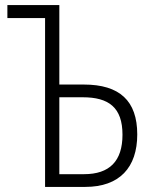

<svg xmlns="http://www.w3.org/2000/svg" viewBox="-20 -734 602 754"><path d="M157 0H315C449 0 519 -76 519 -206C519 -338 450 -402 309 -402H213V-714H9V-663H157ZM213 -50V-352H305C407 -352 461 -312 461 -205C461 -101 410 -50 310 -50Z"/></svg>

Font: Noto Sans Display SemiCondensed Light
Style: Regular
Weight: 300
Width: 4
Designer: Monotype Design Team
Foundry: Monotype Imaging Inc.
Version: Version 1.900